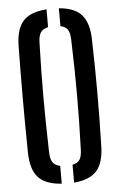

<svg xmlns="http://www.w3.org/2000/svg" viewBox="-56 -846 559 892"><g transform="rotate(-5 223.5 -399.5)"><path d="M195.5 6.5Q120 1.5 86.5 -35.2Q53 -72 51.5 -149.5Q50.5 -220.5 50 -282Q49.5 -343.5 49.5 -401.8Q49.5 -460 50 -520.8Q50.5 -581.5 51.5 -650.5Q53 -728 86.5 -764.8Q120 -801.5 195.5 -806.5V-723.5Q171 -718.5 160.5 -702.5Q150 -686.5 149.5 -654.5Q147.5 -584.5 146.5 -523Q145.5 -461.5 145.5 -402.5Q145.5 -343.5 146.5 -281Q147.5 -218.5 149.5 -145.5Q150 -113 160.5 -97.2Q171 -81.5 195.5 -76.5ZM253 6.5V-77Q277.5 -81.5 287.2 -97.5Q297 -113.5 297.5 -145.5Q300 -217 301 -279Q302 -341 302 -399.8Q302 -458.5 301 -520.8Q300 -583 297.5 -654.5Q297 -686.5 287.2 -702.5Q277.5 -718.5 253 -723V-806.5Q325.5 -801 358.5 -764Q391.5 -727 393.5 -650.5Q395.5 -581.5 396.2 -520.8Q397 -460 397 -401.5Q397 -343 396.2 -281.8Q395.5 -220.5 393.5 -149.5Q391.5 -72.5 358.5 -36Q325.5 0.5 253 6.5Z"/></g></svg>

Font: Big Shoulders Stencil Text Thin SemiBold
Style: Regular
Weight: 600
Version: Version 2.001